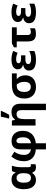

<svg xmlns="http://www.w3.org/2000/svg" viewBox="1658 -2500 1082 4437"><g transform="rotate(-90 2198.5 -281.0)"><path d="M44.9 -270.5Q44.9 -360.8 71.3 -424.8Q97.7 -488.8 148.2 -522Q198.7 -555.2 269.5 -555.2Q327.6 -555.2 365.7 -533Q403.8 -510.7 428.2 -463.4H434.6Q439.9 -489.3 448.2 -512Q456.5 -534.7 464.8 -546.4H587.9Q571.3 -501 562.3 -443.6Q553.2 -386.2 553.2 -329.1V-168.9Q553.2 -106.9 594.2 -106.9Q610.8 -106.9 623.5 -111.8V-2Q616.7 2.4 595 6.1Q573.2 9.8 558.6 9.8Q504.4 9.8 474.4 -10.3Q444.3 -30.3 428.2 -74.7H418.9Q390.6 -31.7 351.1 -11Q311.5 9.8 259.3 9.8Q191.4 9.8 143.3 -23.4Q95.2 -56.6 70.1 -119.4Q44.9 -182.1 44.9 -270.5ZM392.1 -152.8Q414.6 -189 415.5 -266.6V-275.4Q415.5 -372.6 379.4 -410.6Q352.5 -438.5 302.7 -438.5Q259.3 -438.5 232.4 -407.7Q195.8 -364.3 195.8 -270.5Q195.8 -198.2 217.3 -158.2Q243.7 -106.4 304.7 -106.4Q336.4 -106.4 357.9 -117.7Q379.4 -128.9 392.1 -152.8Z M691.9 -270.5Q691.9 -349.1 718.3 -419.7Q744.6 -490.2 800.3 -558.6L911.1 -490.2Q874.5 -440.9 856 -384.3Q837.4 -327.6 837.4 -268.6Q837.4 -198.2 869.4 -158.2Q901.4 -118.2 965.3 -106.4V-345.2Q965.3 -451.2 1013.2 -502.7Q1061 -554.2 1160.6 -554.2Q1232.4 -554.2 1284.9 -522.9Q1337.4 -491.7 1365.7 -432.6Q1394 -373.5 1394 -291.5Q1394 -219.2 1369.1 -162.1Q1344.2 -105 1297.4 -66.4Q1261.7 -36.1 1213.1 -17.6Q1164.6 1 1106 5.9V240.2H965.3V5.9Q878.4 0 817.1 -34.4Q755.9 -68.8 723.9 -128.7Q691.9 -188.5 691.9 -270.5ZM1222.2 -181.2Q1245.1 -224.1 1245.1 -290.5Q1245.1 -363.3 1222.7 -402.8Q1211.9 -421.9 1196.5 -431.9Q1181.2 -441.9 1161.6 -441.9Q1132.3 -441.9 1119.1 -419.9Q1106 -397.9 1106 -350.1V-106.4Q1145 -109.9 1174.8 -128.9Q1204.6 -147.9 1222.2 -181.2Z M1782.2 -438.5Q1747.6 -438.5 1724.1 -426Q1700.7 -413.6 1687 -387.7Q1665 -343.8 1665 -257.3V0H1517.1V-546.4H1630.4L1649.9 -476.6H1658.7Q1683.1 -516.1 1726.8 -536.1Q1770.5 -556.2 1827.1 -556.2Q1920.9 -556.2 1970.7 -504.4Q2020.5 -452.6 2020.5 -356V240.2H1872.6V-323.7Q1872.6 -381.8 1850.3 -410.2Q1828.1 -438.5 1782.2 -438.5ZM1719.7 -801.8H1854.5V-790.5Q1814 -689.5 1764.6 -609.4H1679.2V-623Q1690.4 -656.7 1702.4 -710.4Q1714.4 -764.2 1719.7 -801.8Z M2141.1 -254.4Q2141.1 -402.8 2219.5 -474.6Q2297.9 -546.4 2459.5 -546.4H2721.7V-434.6H2589.4Q2676.8 -359.9 2676.8 -238.8Q2676.8 -164.6 2645.3 -108.6Q2613.8 -52.7 2554.7 -22.5Q2493.2 9.8 2407.7 9.8Q2325.7 9.8 2265.6 -22Q2205.6 -53.7 2173.3 -113.3Q2141.1 -172.9 2141.1 -254.4ZM2483.9 -135.7Q2504.9 -153.8 2515.4 -184.6Q2525.9 -215.3 2525.9 -257.3Q2525.9 -325.7 2503.4 -374Q2491.7 -398.9 2464.4 -434.6H2445.3Q2375 -434.6 2338.9 -401.4Q2292.5 -358.4 2292.5 -254.9Q2292.5 -220.2 2300.8 -192.6Q2309.1 -165 2324.7 -146.5Q2355.5 -109.9 2409.7 -109.9Q2455.6 -109.9 2483.9 -135.7Z M2787.1 -151.9Q2787.1 -204.1 2821.5 -239.5Q2856 -274.9 2917 -284.7V-289.6Q2869.1 -302.2 2842.3 -333.7Q2815.4 -365.2 2815.4 -409.2Q2815.4 -479.5 2874.8 -517.8Q2934.1 -556.2 3043.5 -556.2Q3097.2 -556.2 3141.8 -547.6Q3186.5 -539.1 3240.2 -517.1L3196.8 -414.6Q3121.6 -448.2 3048.8 -448.2Q3002.9 -448.2 2979.7 -434.1Q2956.5 -419.9 2956.5 -392.6Q2956.5 -360.8 2990.7 -346.7Q3020 -335 3079.1 -335H3138.2V-235.4H3066.9Q3019 -235.4 2990.2 -228Q2962.4 -220.7 2949.5 -206.5Q2936.5 -192.4 2936.5 -168.5Q2936.5 -136.7 2967 -119.6Q2997.6 -102.5 3055.7 -102.5Q3103.5 -102.5 3147.2 -112.3Q3190.9 -122.1 3238.8 -144.5V-28.3Q3193.4 -7.8 3144.8 1Q3096.2 9.8 3034.7 9.8Q2910.6 9.8 2848.9 -30.5Q2787.1 -70.8 2787.1 -151.9Z M3460 -172.9V-434.6H3324.2V-499.5L3414.6 -546.4H3785.6V-434.6H3608.4V-182.6Q3608.4 -107.9 3676.3 -107.9Q3713.9 -107.9 3763.7 -125.5V-15.6Q3711.9 9.3 3634.8 9.3Q3543.5 9.3 3501.7 -35.2Q3460 -79.6 3460 -172.9Z M3880.4 -151.9Q3880.4 -204.1 3914.8 -239.5Q3949.2 -274.9 4010.3 -284.7V-289.6Q3962.4 -302.2 3935.5 -333.7Q3908.7 -365.2 3908.7 -409.2Q3908.7 -479.5 3968 -517.8Q4027.3 -556.2 4136.7 -556.2Q4190.4 -556.2 4235.1 -547.6Q4279.8 -539.1 4333.5 -517.1L4290 -414.6Q4214.8 -448.2 4142.1 -448.2Q4096.2 -448.2 4073 -434.1Q4049.8 -419.9 4049.8 -392.6Q4049.8 -360.8 4084 -346.7Q4113.3 -335 4172.4 -335H4231.4V-235.4H4160.2Q4112.3 -235.4 4083.5 -228Q4055.7 -220.7 4042.7 -206.5Q4029.8 -192.4 4029.8 -168.5Q4029.8 -136.7 4060.3 -119.6Q4090.8 -102.5 4148.9 -102.5Q4196.8 -102.5 4240.5 -112.3Q4284.2 -122.1 4332 -144.5V-28.3Q4286.6 -7.8 4238 1Q4189.5 9.8 4127.9 9.8Q4003.9 9.8 3942.1 -30.5Q3880.4 -70.8 3880.4 -151.9Z"/></g></svg>

Font: Viking Open Sans
Style: Bold
Weight: 700
Foundry: Ascender Corporation
Version: Version 2.001